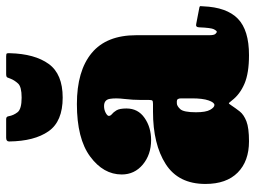

<svg xmlns="http://www.w3.org/2000/svg" viewBox="-120 -678 809 608"><g transform="rotate(-90 284.0 -374.5)"><path d="M5 -128Q5 -213.5 68 -253.8Q131 -294 234 -294H258Q266.5 -294 268.8 -296Q271 -298 271 -307V-332Q271 -358 274.2 -385Q277.5 -412 274.5 -430.5Q271.5 -449 251.5 -449Q240 -449 230.2 -443.8Q220.5 -438.5 220.5 -434Q220.5 -428.5 226.2 -424Q232 -419.5 238 -409.8Q244 -400 244 -378Q244 -341.5 214.2 -320.8Q184.5 -300 144 -300Q98 -300 66.5 -326.2Q35 -352.5 35 -393Q35 -451 91.8 -493Q148.5 -535 258 -535Q363 -535 419.5 -488.2Q476 -441.5 476 -347V-116Q476 -101 480 -96.5Q484 -92 487 -92Q490 -92 494.8 -101Q499.5 -110 501 -148.5Q501.5 -160 512.5 -157L564.5 -147Q568.5 -146 568 -143.2Q567.5 -140.5 567.5 -135Q564.5 -60.5 528.2 -25.2Q492 10 413 10H412.5Q355.5 10 322 -4.5Q288.5 -19 269.5 -44Q263.5 -51.5 261.5 -53.5Q259.5 -55.5 253.5 -45.5Q244.5 -32 234.5 -19.2Q224.5 -6.5 203.5 1.8Q182.5 10 140 10Q77 10 41 -25.8Q5 -61.5 5 -128ZM232 -158Q232 -126.5 239.8 -113Q247.5 -99.5 255 -99.5Q263 -99.5 269.5 -118Q276 -136.5 276 -171V-205Q276 -218.5 267 -218.5H260.5Q252 -218.5 242 -207.8Q232 -197 232 -158ZM278.5 -580Q203 -580 171.8 -624.8Q140.5 -669.5 139.5 -749.5Q139.5 -759 151 -759H210.5Q218.5 -759 219.5 -751Q222 -736 232 -723Q242 -710 278.5 -710Q313 -710 323.2 -721.5Q333.5 -733 338 -744.5Q340.5 -751.5 342.2 -755.2Q344 -759 353 -759H409Q417 -759 418.2 -756.8Q419.5 -754.5 419 -747Q417 -668.5 385 -624.2Q353 -580 278.5 -580Z"/></g></svg>

Font: Besley* Condensed Fatface
Style: Regular
Weight: 900
Width: 3
Designer: Owen Earl
Foundry: indestructible type*
Version: Version 3.000; ttfautohint (v1.8.3)